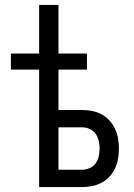

<svg xmlns="http://www.w3.org/2000/svg" viewBox="-20 -755 540 775"><path d="M138 0V-474H24V-539H138V-735H216V-539H331V-474H216V-311H312Q332 -311 352 -307Q372 -303 390 -293.5Q408 -284 422 -268.5Q436 -253 444.5 -234.5Q453 -216 456.5 -196Q460 -176 460 -155Q460 -135 456.5 -114.5Q453 -94 444.5 -75.5Q436 -57 422 -42Q408 -27 390 -17.5Q372 -8 352 -4Q332 0 312 0ZM312 -70Q327 -70 342 -76.5Q357 -83 366 -95.5Q375 -108 378.5 -124Q382 -140 382 -155Q382 -171 378.5 -186.5Q375 -202 366 -215Q357 -228 342 -234.5Q327 -241 312 -241H216V-70Z"/></svg>

Font: Iosevka SS18
Style: Regular
Weight: 400
Monospace: yes
Designer: Belleve Invis
Foundry: Belleve Invis
Version: Version 25.1.1; ttfautohint (v1.8.4)